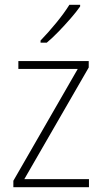

<svg xmlns="http://www.w3.org/2000/svg" viewBox="-20 -785 429 805"><path d="M353 0H36V-27L306 -496H57V-529H352V-502L82 -34H353ZM316 -758Q300 -735 276 -707.5Q252 -680 226 -653Q200 -626 176 -606H150V-615Q182 -648 216 -689.5Q250 -731 271 -765H316Z"/></svg>

Font: Noto Sans Gurmukhi SemiCondensed ExtraLight
Style: Regular
Weight: 200
Width: 4
Designer: Jelle Bosma - Monotype Design Team
Foundry: Monotype Imaging Inc.
Version: Version 2.004; ttfautohint (v1.8.4.7-5d5b)